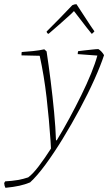

<svg xmlns="http://www.w3.org/2000/svg" viewBox="-87 -692 524 919"><path d="M-61 207Q-66 198 -67 184L-62 176Q2 173 48 157Q70 141 98.5 103.5Q127 66 157 19L155 -17Q148 -120 136 -225Q124 -330 103 -425L16 -427Q16 -430 16 -435Q16 -440 17 -443Q37 -444 70.5 -447.5Q104 -451 125 -456L136 -446Q146 -380 155.5 -304.5Q165 -229 172 -155Q179 -81 181 -20L185 -21Q215 -70 245 -125.5Q275 -181 302 -236Q329 -291 349 -340Q369 -389 379 -426L285 -433Q285 -436 285.5 -440Q286 -444 287 -447Q300 -449 319.5 -451Q339 -453 356.5 -455Q374 -457 384 -457Q392 -452 399 -444.5Q406 -437 411 -428Q395 -379 365 -312Q335 -245 295.5 -171.5Q256 -98 213.5 -28.5Q171 41 130.5 96Q90 151 57 181Q33 191 6 197Q-21 203 -61 207ZM150 -534 145 -530Q138 -532 136 -541Q171 -576 198 -603.5Q225 -631 259 -667Q269 -672 279 -672L347 -568L365 -542Q363 -540 359.5 -536Q356 -532 352 -530Q343 -541 327.5 -560.5Q312 -580 296 -601.5Q280 -623 267 -639L252 -624Q226 -600 199.5 -577Q173 -554 150 -534Z"/></svg>

Font: Labrada ExtraLight
Style: Italic
Weight: 200
Italic angle: -7°
Designer: Mercedes Jáuregui
Foundry: Omnibus-Type Team
Version: Version 1.000; ttfautohint (v1.8.4.7-5d5b)